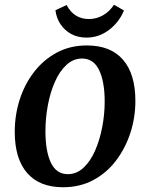

<svg xmlns="http://www.w3.org/2000/svg" viewBox="-20 -775 611 807"><path d="M245 12Q146 12 94 -48Q42 -108 42 -221Q42 -292 63 -357Q84 -422 123.5 -473Q163 -524 219 -554Q275 -584 345 -584Q445 -584 497 -524Q549 -464 549 -351Q549 -280 527.5 -215Q506 -150 466.5 -98.5Q427 -47 371 -17.5Q315 12 245 12ZM265 -43Q302 -43 331 -70Q360 -97 379.5 -141.5Q399 -186 409.5 -240Q420 -294 420 -348Q420 -432 396.5 -480.5Q373 -529 325 -529Q288 -529 259 -502Q230 -475 210.5 -430.5Q191 -386 181 -332Q171 -278 171 -224Q171 -139 194 -91Q217 -43 265 -43ZM344 -617Q307 -617 279.5 -632Q252 -647 234.5 -673Q217 -699 213 -732L260 -754Q275 -725 298.5 -710Q322 -695 354 -695Q385 -695 412.5 -710.5Q440 -726 459 -755L501 -731Q481 -682 438.5 -649.5Q396 -617 344 -617Z"/></svg>

Font: Yrsa SemiBold
Style: Italic
Weight: 600
Italic angle: -7.10001°
Version: Version 2.004